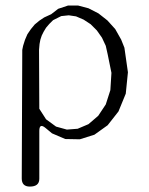

<svg xmlns="http://www.w3.org/2000/svg" viewBox="-20 -525 540 694"><path d="M299.8 -495.1 335.9 -476.6 368.2 -451.2 396.5 -419.9 418 -381.8 429.7 -352.5 442.4 -263.7 434.6 -186.5 408.2 -122.1 369.1 -72.3 321.3 -38.1 268.6 -21.5 215.8 -22.5 168 -43 144.5 -62.5Q122.1 -81.1 122.1 -51.8V121.1Q122.1 149.4 87.9 149.4Q58.6 149.4 58.6 120.1L60.5 -344.7L63.5 -359.4L70.3 -380.9L79.1 -401.4L91.8 -419.9L105.5 -436.5L122.1 -450.2L139.6 -461.9L165 -473.6L190.4 -493.2L225.6 -504.9H262.7ZM201.2 -466.8 171.9 -452.1 158.2 -438.5 146.5 -424.8 137.7 -410.2 130.9 -396.5 126 -381.8 123 -366.2 121.1 -344.7 122.1 -131.8 146.5 -93.8 182.6 -67.4 221.7 -56.6 260.7 -59.6 299.8 -76.2 335 -106.4 362.3 -147.5 378.9 -199.2 382.8 -261.7 369.1 -329.1 362.3 -359.4 348.6 -388.7 330.1 -415 307.6 -437.5 282.2 -454.1 254.9 -465.8 228.5 -469.7Z"/></svg>

Font: B2 Hana
Style: Regular
Weight: 500
Version: 2020-08-05; (max)